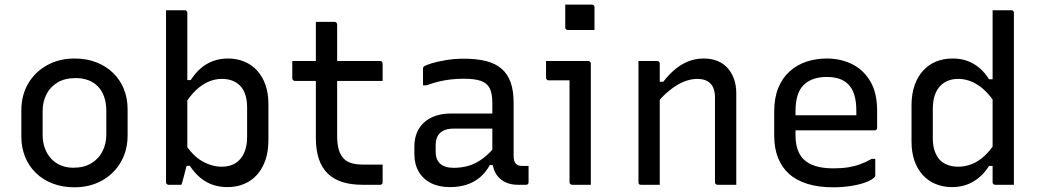

<svg xmlns="http://www.w3.org/2000/svg" viewBox="-20 -794 4470 825"><path d="M300 -542.6Q351.5 -542.6 393.3 -526.5Q435.1 -510.4 465.4 -481.1Q495.8 -451.9 512 -412Q528.3 -372.2 528.3 -324.3V-212.8Q528.3 -146.7 498.4 -96.3Q468.6 -45.8 416.9 -17.5Q365.2 10.8 300 10.8Q248.5 10.8 206.5 -5.3Q164.5 -21.4 134.4 -50.7Q104.2 -79.9 88 -119.8Q71.7 -159.6 71.7 -207.5V-319Q71.7 -385.7 101.6 -435.8Q131.4 -486 183.3 -514.3Q235.2 -542.6 300 -542.6ZM305.3 -458.5Q259.1 -458.5 227.6 -439.8Q196.2 -421.1 179.7 -389.1Q163.2 -357.1 163.2 -316.1V-214.5Q163.2 -182.1 173.4 -155.4Q183.7 -128.7 201.9 -110Q218.6 -92.7 242.4 -83Q266.3 -73.3 294.7 -73.3Q340.9 -73.3 372.7 -92.6Q404.4 -111.9 420.6 -144.2Q436.8 -176.4 436.8 -215.7V-317.3Q436.8 -352.1 427.3 -378.8Q417.8 -405.6 399.5 -423.8Q382.8 -440.5 359 -449.5Q335.1 -458.5 305.3 -458.5Z M759.5 0Q752 0 742.1 0Q732.2 0 722 0Q711.9 0 704.4 0Q701.4 0 698.9 -1.5Q696.4 -3 694.9 -5Q693.4 -7 693.4 -11Q693.4 -88.5 693.4 -165.7Q693.4 -242.9 693.4 -320.5Q693.4 -398 693.4 -475.2Q693.4 -552.4 693.4 -629.9Q693.4 -660.5 693.4 -690.5Q693.4 -720.6 693.4 -750Q703.8 -750 713.8 -750Q723.8 -750 733.6 -750Q743.5 -750 753.5 -750Q763.5 -750 773.9 -750Q777.9 -750 779.9 -748.5Q781.9 -747 783.4 -745Q784.9 -743 784.9 -739Q784.9 -657.8 784.9 -577.3Q784.9 -496.7 784.9 -416.3Q784.9 -335.9 784.9 -255.3Q784.9 -174.8 784.9 -93.6Q784.9 -93.6 782.4 -83.9Q779.8 -74.1 776.2 -60.5Q772.5 -46.8 769.1 -32.6Q765.6 -18.5 762.6 -9.2Q759.5 0 759.5 0ZM762 -81.7 769.9 -184Q806.3 -125.5 848.3 -101.6Q890.3 -77.7 932.8 -77.7Q966.6 -77.7 990.9 -92.3Q1015.1 -107 1028.5 -135.7Q1041.8 -164.5 1041.8 -205.5V-333Q1041.8 -364.5 1033.8 -388.1Q1025.8 -411.7 1010.8 -426.7Q996.9 -440.5 977.3 -447.8Q957.7 -455 932.8 -455Q904.4 -455 876.3 -443.1Q848.1 -431.3 821.8 -406.4Q795.6 -381.5 771.6 -342.1V-449.9H799.4Q818.5 -479.5 842.2 -500.1Q865.8 -520.6 895.2 -531.6Q924.5 -542.6 959.2 -542.6Q997.8 -542.6 1029.8 -529.3Q1061.9 -516.1 1084.9 -490.8Q1108 -465.5 1120.6 -429.5Q1133.3 -393.5 1133.3 -347.5V-191Q1133.3 -143.9 1120.6 -106.7Q1108 -69.5 1084.6 -43.3Q1061.3 -17.2 1028.9 -3.6Q996.6 10 956.8 10Q923.3 10 894 -0.1Q864.6 -10.2 840.2 -30.7Q815.8 -51.1 795.5 -81.7Z M1235.9 -531.8H1613Q1618.1 -531.8 1621.1 -528.8Q1624.1 -525.8 1624.1 -520.8Q1624.1 -507.8 1624.1 -495.7Q1624.1 -483.7 1624.1 -471.8Q1624.1 -459.9 1624.1 -446.2H1247Q1245 -446.2 1243 -447.2Q1240.9 -448.2 1239.4 -449.7Q1237.9 -451.2 1236.9 -453.2Q1235.9 -455.2 1235.9 -457.2Q1235.9 -470.9 1235.9 -482.8Q1235.9 -494.7 1235.9 -506.7Q1235.9 -518.8 1235.9 -531.8ZM1624.1 -86.8Q1624.1 -67.9 1624.1 -48.9Q1624.1 -30 1624.1 -11Q1624.1 -5.8 1621.4 -2.9Q1618.7 0 1613.1 0Q1603.7 0 1594.3 0Q1584.9 0 1575.4 0Q1566 0 1556.7 0Q1547.4 0 1537.5 0Q1489.2 0 1452 -11.5Q1414.7 -23.1 1389.1 -47.5Q1363.5 -72 1350.3 -110.2Q1337.2 -148.4 1337.2 -201.9Q1337.2 -251 1337.2 -300Q1337.2 -349.1 1337.2 -398.2Q1337.2 -447.3 1337.2 -496.5Q1337.2 -545.7 1337.2 -595.4Q1337.2 -621.7 1337.2 -647.8Q1337.2 -673.8 1337.2 -700Q1357.6 -700 1377.6 -700Q1397.7 -700 1417.7 -700Q1420.7 -700 1423.2 -698.5Q1425.7 -697 1427.2 -694.5Q1428.7 -692 1428.7 -689Q1428.7 -628.9 1428.7 -569.3Q1428.7 -509.8 1428.7 -449.7Q1428.7 -389.6 1428.7 -330Q1428.7 -270.4 1428.7 -210.4Q1428.7 -174.2 1435.9 -150.1Q1443 -126.1 1458.3 -111.2Q1471.8 -97.9 1492.3 -92.4Q1512.9 -86.8 1541.9 -86.8Q1553.6 -86.8 1565.1 -86.8Q1576.7 -86.8 1588 -86.8Q1599.4 -86.8 1610.8 -86.8Z M2187 -351Q2187 -323.4 2187 -295.3Q2187 -267.2 2187 -238.7Q2187 -210.1 2187 -181.9Q2187 -153.6 2187 -126.3Q2187 -112.7 2189.4 -103.9Q2191.8 -95.1 2197.1 -89.8Q2201.9 -85 2209 -82.9Q2216.1 -80.9 2226.1 -80.9Q2228.5 -80.9 2231 -80.9Q2233.5 -80.9 2235.9 -80.9H2251.2Q2251.2 -63.1 2251.2 -45.9Q2251.2 -28.7 2251.2 -11Q2251.2 -5.4 2248.2 -2.7Q2245.2 0 2240.2 0Q2235.2 0 2224.7 0Q2214.2 0 2205.4 0Q2181.7 0 2161.9 -6.9Q2142.1 -13.7 2126.9 -27.7Q2111.8 -41.7 2103.7 -62.5Q2095.5 -83.3 2095.5 -111.1Q2095.5 -145.8 2095.5 -183.4Q2095.5 -221 2095.5 -255.7Q2095.5 -272.1 2095.5 -288.2Q2095.5 -304.3 2095.5 -320.3Q2095.5 -336.3 2095.5 -352.3Q2095.5 -392.5 2084.1 -414.9Q2072.6 -437.3 2046.1 -446.5Q2019.5 -455.7 1972.8 -455.7Q1943.6 -455.7 1916.8 -452.6Q1890 -449.5 1864.7 -443.4Q1839.5 -437.2 1812.9 -427.4H1797.6Q1797.6 -445.3 1797.6 -463.2Q1797.6 -481.2 1797.6 -498.6Q1797.6 -502.1 1798.6 -504.3Q1799.6 -506.5 1800.6 -507.5Q1806 -512.9 1831.6 -521Q1857.3 -529.1 1894.7 -535.4Q1932.1 -541.8 1972.8 -541.8Q2029 -541.8 2069.7 -531.3Q2110.3 -520.7 2136.2 -497.9Q2162.1 -475 2174.6 -438.9Q2187 -402.8 2187 -351ZM1852 -141.5Q1852 -108 1871.6 -90.4Q1891.2 -72.9 1929.5 -72.9Q1963.9 -72.9 1994.2 -81.9Q2024.6 -90.9 2053.8 -112.4Q2083.1 -133.9 2114.1 -172V-84.7H2084.5Q2068 -54.2 2043.5 -33Q2018.9 -11.8 1986.2 -0.9Q1953.4 10 1913.3 10Q1866 10 1831.8 -7.3Q1797.6 -24.7 1779.1 -56.6Q1760.5 -88.5 1760.5 -132.2V-164Q1760.5 -197.1 1771.2 -223.4Q1781.9 -249.6 1802.4 -268Q1822.9 -286.4 1851.9 -296.3Q1880.9 -306.2 1917.5 -306.2Q1951.9 -306.2 1984.5 -306.2Q2017.1 -306.2 2049.2 -306.2Q2081.2 -306.2 2114.3 -306.2Q2122.7 -306.2 2126.6 -295.5Q2130.5 -284.7 2131.5 -269.8Q2132.5 -255 2132.5 -241.4Q2095.5 -241.4 2063.6 -241.4Q2031.8 -241.4 1999.7 -241.4Q1967.7 -241.4 1929.5 -241.4Q1909.4 -241.4 1894.7 -236.5Q1880 -231.7 1869.7 -221.4Q1861.1 -212.8 1856.5 -200.3Q1852 -187.9 1852 -172.1Z M2427.2 -11Q2427.2 -48.5 2427.2 -92.1Q2427.2 -135.6 2427.2 -182.6Q2427.2 -229.6 2427.2 -276.6Q2427.2 -323.6 2427.2 -367.4Q2427.2 -411.3 2427.2 -448.7H2413.4Q2404.9 -448.7 2395.6 -448.7Q2386.2 -448.7 2376.2 -448.7Q2366.1 -448.7 2356.4 -448.7Q2346.6 -448.7 2337.3 -448.7Q2332.9 -448.7 2329.6 -452Q2326.3 -455.3 2326.3 -459.7Q2326.3 -477.4 2326.3 -495.8Q2326.3 -514.1 2326.3 -531.8Q2342.7 -531.8 2361.4 -531.8Q2380.1 -531.8 2400 -531.8Q2420 -531.8 2439 -531.8Q2458 -531.8 2475.7 -531.8Q2493.3 -531.8 2507.7 -531.8Q2511.1 -531.8 2513.4 -530.3Q2515.7 -528.8 2517.2 -526.5Q2518.7 -524.2 2518.7 -520.8Q2518.7 -470.1 2518.7 -415.8Q2518.7 -361.5 2518.7 -306.4Q2518.7 -251.3 2518.7 -197.2Q2518.7 -143.1 2518.7 -92Q2518.7 -77.1 2518.7 -61.8Q2518.7 -46.5 2518.7 -31.2Q2518.7 -15.8 2518.7 0Q2497.5 0 2478.6 0Q2459.8 0 2438.2 0Q2433.8 0 2430.5 -3.3Q2427.2 -6.6 2427.2 -11ZM2408.8 -774.3Q2422.8 -774.3 2437.1 -774.3Q2451.4 -774.3 2466.1 -774.3Q2480.8 -774.3 2495.1 -774.3Q2509.4 -774.3 2523.4 -774.3Q2528.4 -774.3 2531.4 -771.3Q2534.4 -768.3 2534.4 -763.3V-665.2Q2520.4 -665.2 2506.1 -665.2Q2491.8 -665.2 2477.1 -665.2Q2462.4 -665.2 2448.1 -665.2Q2433.8 -665.2 2419.8 -665.2Q2414.8 -665.2 2411.8 -668.2Q2408.8 -671.2 2408.8 -676.2Z M3143.7 0Q3122.5 0 3103.6 0Q3084.8 0 3063.2 0Q3060.2 0 3057.7 -1.5Q3055.2 -2.9 3053.7 -4.9Q3052.2 -6.9 3052.2 -10.8Q3052.2 -71.8 3052.2 -132.4Q3052.2 -193.1 3052.2 -253.7Q3052.2 -314.4 3052.2 -374.7Q3052.2 -415.8 3032.4 -435.4Q3012.7 -455 2976.8 -455Q2956.1 -455 2934.3 -448.6Q2912.4 -442.1 2890.1 -428.9Q2867.8 -415.6 2845.4 -395.8Q2823 -376.1 2800.2 -348.5V-442.9H2830.2Q2853.3 -473.1 2879.7 -495.3Q2906 -517.6 2937 -530.1Q2968.1 -542.6 3003.4 -542.6Q3037.2 -542.6 3063.4 -531.8Q3089.6 -521.1 3107.2 -500.8Q3124.8 -480.6 3134.3 -453.5Q3143.7 -426.3 3143.7 -393.4Q3143.7 -345.4 3143.7 -297Q3143.7 -248.6 3143.7 -200.3Q3143.7 -151.9 3143.7 -103.1Q3143.7 -76.9 3143.7 -51.3Q3143.7 -25.6 3143.7 0ZM2814.9 0Q2801 0 2788.1 0Q2775.1 0 2761.9 0Q2748.7 0 2734.4 0Q2731.4 0 2729.4 -0.5Q2727.4 -1 2725.9 -2.5Q2724.4 -4.1 2723.9 -6.1Q2723.4 -8.1 2723.4 -11.2Q2723.4 -64 2723.4 -116.8Q2723.4 -169.6 2723.4 -221.9Q2723.4 -274.2 2723.4 -327Q2723.4 -379.8 2723.4 -432.6Q2723.4 -464.9 2723.4 -490.5Q2723.4 -516.1 2723.4 -531.8Q2739.1 -531.8 2752.5 -531.8Q2765.8 -531.8 2778.5 -531.8Q2791.3 -531.8 2803.9 -531.8Q2807.9 -531.8 2809.9 -530.3Q2811.9 -528.8 2813.4 -526.8Q2814.9 -524.7 2814.9 -520.7Q2814.9 -434.7 2814.9 -347.8Q2814.9 -260.8 2814.9 -173.9Q2814.9 -86.9 2814.9 0Z M3532.6 -542.6Q3592.5 -542.6 3641.4 -518.3Q3690.4 -494 3719.6 -444.6Q3748.9 -395.2 3748.9 -318.3V-244.6Q3748.9 -241.6 3747.6 -239.1Q3746.3 -236.6 3744.1 -235.3Q3741.9 -234 3738.3 -234H3478.5Q3462.1 -234 3445.3 -234Q3428.4 -234 3412 -234H3382.2L3369.4 -298.8H3659.5Q3659.5 -304 3659.5 -308.9Q3659.5 -313.7 3659.5 -318.9Q3659.5 -358.5 3650.7 -386.8Q3641.9 -415.1 3623.8 -432.6Q3608 -448.4 3585.1 -455.8Q3562.2 -463.3 3532.6 -463.3Q3468.3 -463.3 3433.2 -428.8Q3398.2 -394.4 3398.2 -315.9V-211.2Q3398.2 -189.1 3402.2 -170.4Q3406.1 -151.7 3413.5 -136.6Q3421 -121.6 3432.1 -110.5Q3452.3 -90.2 3484.4 -80.4Q3516.5 -70.6 3560.2 -70.6Q3596.2 -70.6 3624 -75Q3651.7 -79.4 3676.5 -88.4Q3701.2 -97.4 3725.6 -111.4H3740.9Q3740.9 -92.8 3740.9 -74.8Q3740.9 -56.8 3740.9 -40.1Q3740.9 -38.1 3740.2 -36.1Q3739.5 -34.1 3737.5 -32.1Q3725.2 -19.9 3698.1 -10Q3671 -0.2 3634.9 5.3Q3598.8 10.8 3559.2 10.8Q3497.5 10.8 3449.9 -3.8Q3402.4 -18.4 3370.7 -46.7Q3339.1 -75.1 3322.9 -116.3Q3306.7 -157.5 3306.7 -210.8V-314.8Q3306.7 -373.3 3324.2 -416.2Q3341.6 -459 3372.9 -487.2Q3404.2 -515.5 3445.3 -529.1Q3486.4 -542.6 3532.6 -542.6Z M4073.2 -542.6Q4108.9 -542.6 4137.2 -532.1Q4165.4 -521.6 4188.6 -502Q4211.7 -482.3 4229.8 -453.4H4260.1V-344.4Q4223.7 -401.7 4182.6 -428.4Q4141.5 -455 4097.2 -455Q4063.8 -455 4039.3 -440.3Q4014.9 -425.7 4001.5 -397.2Q3988.2 -368.7 3988.2 -327.1V-199.6Q3988.2 -168.1 3996.5 -144.5Q4004.8 -121 4019.2 -106Q4033.1 -92.1 4053 -84.9Q4072.9 -77.7 4097.2 -77.7Q4126.4 -77.7 4154.4 -88.3Q4182.3 -98.9 4209.1 -123Q4235.8 -147.2 4260.1 -186.4V-81.1H4229.8Q4211.9 -52.3 4187.8 -32Q4163.8 -11.6 4134.6 -0.8Q4105.5 10 4070.8 10Q4032.6 10 4000.4 -3.3Q3968.1 -16.6 3945.1 -41.9Q3922 -67.2 3909.4 -103.2Q3896.7 -139.2 3896.7 -185.2V-341.6Q3896.7 -388.8 3909.4 -426Q3922 -463.1 3945.4 -489.3Q3968.7 -515.5 4001.3 -529.1Q4033.8 -542.6 4073.2 -542.6ZM4325.6 -750Q4329.6 -750 4331.6 -748.5Q4333.6 -747 4335.1 -745Q4336.6 -743 4336.6 -739Q4336.6 -661.9 4336.6 -582.1Q4336.6 -502.2 4336.6 -422.9Q4336.6 -343.7 4336.6 -267.2Q4336.6 -190.8 4336.6 -120.3Q4336.6 -85.7 4336.6 -55.4Q4336.6 -25.1 4336.6 0Q4326.6 0 4316.4 0Q4306.2 0 4296.4 0Q4286.5 0 4276.3 0Q4266.1 0 4256.1 0Q4253.1 0 4250.6 -1.5Q4248.1 -3 4246.6 -5Q4245.1 -7 4245.1 -11Q4245.1 -91 4245.1 -171Q4245.1 -251 4245.1 -330.5Q4245.1 -410 4245.1 -490Q4245.1 -570 4245.1 -650Q4245.1 -674.4 4245.1 -699.4Q4245.1 -724.4 4245.1 -750Q4255.1 -750 4265.3 -750Q4275.5 -750 4285.4 -750Q4295.2 -750 4305.4 -750Q4315.6 -750 4325.6 -750Z"/></svg>

Font: Recursive Sans Linear Light
Style: Regular
Weight: 300
Version: Version 1.085